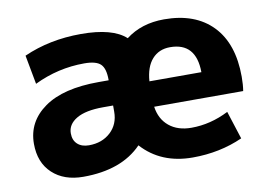

<svg xmlns="http://www.w3.org/2000/svg" viewBox="-63 -628 1031 735"><g transform="rotate(-10 452.5 -260.0)"><path d="M518 -306H720Q719 -421 618 -421Q575 -421 548.5 -391.5Q522 -362 518 -306ZM519 -207Q526 -158 559.5 -130.5Q593 -103 646 -103Q720 -103 791 -139L826 -30Q737 10 631 10Q508 10 434 -72Q355 10 206 10Q131 10 86 -32Q41 -74 41 -147Q41 -233 114.5 -285Q188 -337 326 -337H365V-339Q365 -383 347.5 -400Q330 -417 284 -417Q182 -417 89 -372L68 -485Q169 -530 291 -530Q414 -530 465 -483Q526 -530 614 -530Q735 -530 802 -460.5Q869 -391 869 -262Q869 -231 865 -207ZM187 -162Q187 -135 203.5 -120Q220 -105 248 -105Q299 -105 332 -135.5Q365 -166 365 -215V-239H326Q258 -239 222.5 -218Q187 -197 187 -162Z"/></g></svg>

Font: M PLUS 1p ExtraBold
Style: Regular
Weight: 800
Version: Version 1.062